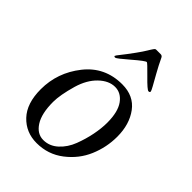

<svg xmlns="http://www.w3.org/2000/svg" viewBox="-195 -736 836 836"><g transform="rotate(45 223.0 -318.0)"><path d="M157 -499Q157 -500 161 -506Q177 -526 190.5 -544Q204 -562 213 -574.5Q222 -587 229.5 -598Q237 -609 241 -616Q245 -623 249 -629Q253 -635 255 -638Q257 -641 259 -643Q261 -645 262.5 -645.5Q264 -646 267 -646H293Q303 -646 307 -636Q321 -606 339.5 -573Q358 -540 368 -522Q378 -504 378 -500Q378 -494 370 -494Q362 -494 320.5 -536.5Q279 -579 275 -579Q267 -579 218.5 -537Q170 -495 164 -495Q157 -495 157 -499ZM32 -169Q32 -271 96.5 -353Q161 -435 268 -435Q339 -435 376.5 -384.5Q414 -334 414 -258Q414 -193 388.5 -133Q363 -73 309 -31.5Q255 10 185 10Q119 10 75.5 -36Q32 -82 32 -169ZM109 -168Q109 -96 133.5 -58Q158 -20 196 -20Q234 -20 263.5 -47Q293 -74 308.5 -114.5Q324 -155 332 -195.5Q340 -236 340 -270Q340 -337 315.5 -371Q291 -405 254 -405Q216 -405 181 -371.5Q146 -338 129 -280Q109 -210 109 -168Z"/></g></svg>

Font: OFL Sorts Mill Goudy TT
Style: Italic
Weight: 500
Italic angle: -6°
Version: Version 003.000